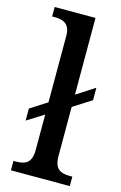

<svg xmlns="http://www.w3.org/2000/svg" viewBox="-118 -812 544 863"><g transform="rotate(15 154.5 -380.0)"><path d="M25 0H299V-44H287C246 -44 215 -55 215 -117V-346L300 -400V-458L215 -403V-760H25V-716H37C72 -716 109 -707 109 -649V-339L31 -289V-233L109 -282V-117C109 -55 78 -44 37 -44H25Z"/></g></svg>

Font: Noto Serif Ethiopic SemiCondensed Medium
Style: Regular
Weight: 500
Width: 4
Designer: Monotype Design Team
Foundry: Monotype Imaging Inc.
Version: Version 2.102